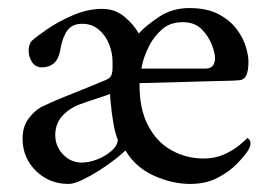

<svg xmlns="http://www.w3.org/2000/svg" viewBox="-20 -448 677 476"><path d="M449 -428Q493 -428 521.5 -413Q550 -398 566.5 -376Q583 -354 589.5 -332Q596 -310 596 -295Q596 -274 591 -262Q586 -250 572 -249Q563 -248 536.5 -247.5Q510 -247 476 -246Q442 -245 409 -244Q376 -243 353 -242.5Q330 -242 326 -242Q325 -180 346.5 -138Q368 -96 405 -75.5Q442 -55 485 -55Q512 -55 534 -64.5Q556 -74 571.5 -86.5Q587 -99 593 -106Q594 -106 597.5 -102.5Q601 -99 601 -93Q601 -85 595 -75Q586 -61 567 -41.5Q548 -22 519 -7Q490 8 452 8Q407 8 361.5 -12.5Q316 -33 291 -75Q282 -66 264 -52Q246 -38 224.5 -24.5Q203 -11 183 -1.5Q163 8 150 8Q102 8 69 -24.5Q36 -57 36 -104Q36 -134 50.5 -153.5Q65 -173 81 -182Q105 -194 137.5 -207Q170 -220 199.5 -232Q229 -244 243 -250Q255 -255 257 -264Q259 -271 259 -278.5Q259 -286 259 -295Q259 -317 250.5 -338.5Q242 -360 225 -374.5Q208 -389 184 -389Q159 -389 147 -372.5Q135 -356 130 -327Q126 -302 114 -291.5Q102 -281 84 -281Q68 -281 59.5 -294Q51 -307 51 -322Q51 -337 58 -346Q70 -357 97.5 -376Q125 -395 161.5 -410.5Q198 -426 233 -426Q265 -426 288 -407Q311 -388 324 -365Q341 -384 374 -406Q407 -428 449 -428ZM177 -189Q151 -179 134 -160Q117 -141 117 -113Q117 -86 136 -65.5Q155 -45 183 -45Q201 -45 221.5 -53Q242 -61 257 -74.5Q272 -88 272 -102Q266 -115 261.5 -140.5Q257 -166 255 -188Q254 -196 253.5 -203.5Q253 -211 253 -215Q234 -208 212 -201Q190 -194 177 -189ZM433 -393Q402 -393 382 -375.5Q362 -358 350.5 -335.5Q339 -313 334.5 -295.5Q330 -278 331 -278H490Q499 -278 505.5 -283Q512 -288 513 -301Q514 -313 506 -335Q498 -357 480.5 -375Q463 -393 433 -393Z"/></svg>

Font: Amiri
Style: Regular
Weight: 400
Designer: Khaled Hosny
Version: Version 0.114